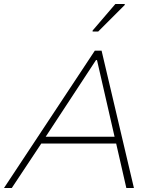

<svg xmlns="http://www.w3.org/2000/svg" viewBox="-31 -942 791 962"><path d="M-11 0 444 -688H478L640 0H602L551 -223H176L28 0ZM198 -257H543L455 -641H450ZM433 -784V-789L547 -922H594V-917L461 -784Z"/></svg>

Font: Saira SemiExpanded Thin
Style: Italic
Weight: 250
Width: 6
Italic angle: -12°
Designer: Hector Gatti with collaboration of the Omnibus-Type team
Foundry: Omnibus-Type
Version: Version 1.101